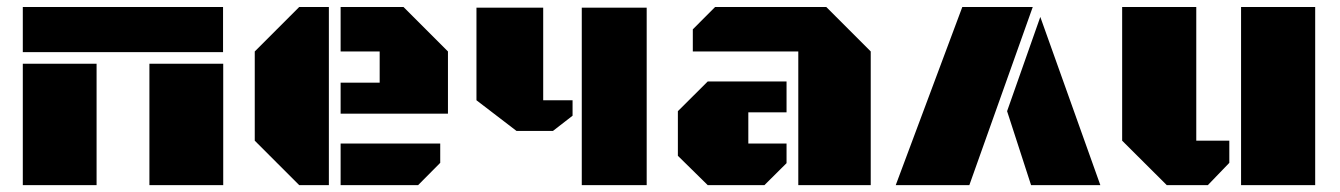

<svg xmlns="http://www.w3.org/2000/svg" viewBox="-20 -539 3900 559"><path d="M46.4 -353.5H261.2V0H46.4ZM46.4 -518.6H629.4V-387.2H46.4ZM415 -353.5H629.9V0H415Z M937.5 0H851.1L721.7 -129.4V-389.2L851.1 -518.6H937.5ZM971.7 -208V-298.3H1085.4V-389.2H971.7V-518.6H1154.8L1284.2 -389.2V-208ZM971.7 0V-121.1H1261.7V-64.9L1197.3 0Z M1862.8 0H1673.8V-516.6H1862.8ZM1561.5 -247.1H1647V-202.1L1589.8 -157.7H1483.9L1367.2 -247.1V-516.6H1561.5Z M2304.2 0V-389.2H1997.1V-453.6L2062 -518.6H2385.7L2515.1 -389.2V0ZM2270 -301.8V-211.9H2158.7V-121.1H2270V-64L2205.6 0H2040.5L1953.6 -85.4V-215.3L2040.5 -301.8Z M2587.9 0 2781.7 -518.6H2986.8L2802.2 0ZM3008.8 -489.7 3183.6 0H2981.9L2912.1 -215.3Z M3809.1 -518.6V0H3593.3V-518.6ZM3462.9 -129.4H3559.1V-64.9L3496.6 0H3377L3247.1 -129.4V-518.6H3462.9Z"/></svg>

Font: Black Ops One [rus by aLiNcE]
Style: Regular
Weight: 400
Designer: James Grieshaber
Foundry: James Grieshaber
Version: Version 1.002;May 25, 2024;FontCreator 13.0.0.2680 64-bit